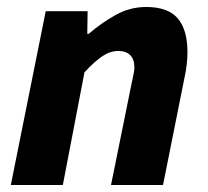

<svg xmlns="http://www.w3.org/2000/svg" viewBox="-20 -530 597 550"><path d="M11 0 111 -498H231L230 -433H234Q270 -464 311 -487Q352 -510 399 -510Q461 -510 489 -477.5Q517 -445 517 -381Q517 -365 515 -346.5Q513 -328 509 -310L447 0H298L357 -291Q360 -306 362.5 -317Q365 -328 365 -337Q365 -360 353 -372Q341 -384 319 -384Q296 -384 274 -369.5Q252 -355 222 -323L160 0Z"/></svg>

Font: Source Sans 3 ExtraBold
Style: Italic
Weight: 800
Italic angle: -11°
Version: Version 3.052;hotconv 1.1.0;makeotfexe 2.6.0